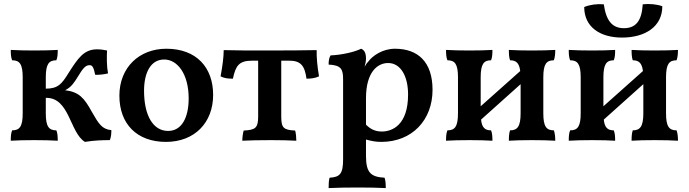

<svg xmlns="http://www.w3.org/2000/svg" viewBox="-20 -716 3518 981"><path d="M449 -145C410 -216 384 -246 313 -255C345 -272 357 -291 379 -326C401 -362 415 -383 437 -383C450 -383 458 -377 466 -334C486 -333 514 -336 532 -341C525 -376 525 -425 527 -458C514 -461 493 -464 476 -464C408 -464 378 -418 329 -341C296 -288 277 -263 214 -263V-321C214 -389 230 -408 268 -408C274 -423 275 -439 275 -461C246 -459 200 -458 155 -458C110 -458 64 -459 35 -461C35 -439 36 -423 42 -408C80 -408 96 -389 96 -321V-137C96 -69 80 -50 42 -50C36 -35 35 -19 35 3C64 1 110 0 155 0C200 0 246 1 275 3C275 -19 274 -35 268 -50C230 -50 214 -69 214 -137V-216C336 -219 336 -38 414 9C462 1 505 0 541 0C547 -13 549 -31 549 -51C501 -56 485 -82 449 -145Z M828 9C974 9 1069 -89 1069 -231C1069 -371 984 -467 830 -467C692 -467 590 -372 590 -227C590 -83 679 9 828 9ZM839 -47C762 -47 716 -126 716 -252C716 -345 750 -412 819 -412C886 -412 944 -339 944 -213C944 -116 909 -47 839 -47Z M1598 -460C1540 -459 1463 -458 1361 -458C1252 -458 1182 -458 1123 -460C1123 -424 1116 -373 1107 -326C1126 -316 1145 -314 1170 -314C1184 -379 1200 -406 1268 -406H1299V-121C1299 -61 1284 -52 1225 -49C1221 -35 1218 -13 1218 3C1250 1 1312 0 1364 0C1414 0 1462 1 1494 3C1494 -14 1492 -36 1488 -49C1429 -52 1417 -62 1417 -121V-406H1458C1516 -406 1537 -381 1546 -314C1570 -314 1592 -317 1610 -326C1601 -378 1597 -424 1598 -460Z M1928 9C2086 9 2190 -103 2190 -257C2190 -401 2114 -467 1998 -467C1934 -467 1883 -430 1863 -403C1857 -397 1850 -388 1843 -375C1847 -391 1850 -403 1850 -417C1850 -448 1840 -461 1825 -467C1794 -451 1726 -435 1669 -433C1661 -420 1659 -404 1659 -386C1724 -383 1733 -362 1733 -310V98C1733 172 1717 189 1664 192C1660 206 1659 222 1659 245C1690 243 1756 242 1810 242C1862 242 1918 243 1951 245C1951 225 1950 206 1945 192C1876 188 1850 168 1850 81V-3C1876 4 1898 9 1928 9ZM1963 -394C2027 -394 2065 -327 2065 -233C2065 -77 1984 -44 1931 -44C1896 -44 1872 -57 1850 -79V-214C1850 -347 1908 -394 1963 -394Z M2756 -137V-321C2756 -389 2772 -408 2810 -408C2815 -423 2817 -439 2817 -461C2787 -459 2742 -458 2697 -458C2652 -458 2608 -459 2580 -461C2580 -439 2581 -423 2586 -408C2616 -408 2633 -395 2638 -353L2436 -173V-321C2436 -389 2452 -408 2489 -408C2495 -423 2496 -439 2496 -461C2467 -459 2423 -458 2379 -458C2334 -458 2288 -459 2259 -461C2259 -439 2260 -423 2266 -408C2304 -408 2320 -389 2320 -321V-137C2320 -69 2304 -50 2266 -50C2260 -35 2259 -19 2259 3C2288 1 2334 0 2379 0C2423 0 2467 1 2496 3C2496 -19 2495 -35 2489 -50C2459 -50 2442 -63 2438 -105L2640 -286V-137C2640 -69 2623 -50 2586 -50C2581 -35 2580 -19 2580 3C2608 1 2652 0 2697 0C2742 0 2787 1 2817 3C2817 -19 2815 -35 2810 -50C2772 -50 2756 -69 2756 -137Z M3158 -524C3275 -524 3364 -579 3364 -684C3338 -694 3299 -698 3264 -694C3259 -610 3229 -572 3168 -572C3108 -572 3077 -610 3065 -694C3030 -697 2993 -692 2965 -680C2965 -578 3046 -524 3158 -524ZM3383 -137V-321C3383 -389 3399 -408 3437 -408C3442 -423 3444 -439 3444 -461C3414 -459 3369 -458 3324 -458C3279 -458 3235 -459 3207 -461C3207 -439 3208 -423 3213 -408C3243 -408 3260 -395 3265 -353L3063 -173V-321C3063 -389 3079 -408 3116 -408C3122 -423 3123 -439 3123 -461C3094 -459 3050 -458 3006 -458C2961 -458 2915 -459 2886 -461C2886 -439 2887 -423 2893 -408C2931 -408 2947 -389 2947 -321V-137C2947 -69 2931 -50 2893 -50C2887 -35 2886 -19 2886 3C2915 1 2961 0 3006 0C3050 0 3094 1 3123 3C3123 -19 3122 -35 3116 -50C3086 -50 3069 -63 3065 -105L3267 -286V-137C3267 -69 3250 -50 3213 -50C3208 -35 3207 -19 3207 3C3235 1 3279 0 3324 0C3369 0 3414 1 3444 3C3444 -19 3442 -35 3437 -50C3399 -50 3383 -69 3383 -137Z"/></svg>

Font: Vollkorn Semibold
Style: Regular
Weight: 600
Designer: Friedrich Althausen
Foundry: Friedrich Althausen
Version: Version 4.015;PS 004.015;hotconv 1.0.88;makeotf.lib2.5.64775